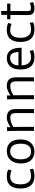

<svg xmlns="http://www.w3.org/2000/svg" viewBox="1627 -2362 745 4039"><g transform="rotate(-90 1999.5 -342.5)"><path d="M53.7 -281.2C53.7 -75.7 158.2 9.8 312.5 9.8C382.8 9.8 424.8 0 468.8 -17.1L456.1 -89.4C407.7 -70.3 365.2 -62.5 312.5 -62.5C225.1 -62.5 141.1 -114.3 141.1 -281.2C141.1 -446.3 208 -506.3 317.4 -499.5C368.2 -496.1 400.9 -487.3 434.1 -472.2L452.6 -544.4C418.9 -558.6 384.8 -569.3 320.8 -571.8C146.5 -578.6 53.7 -483.9 53.7 -281.2Z M580.1 -273.4C580.1 -90.3 676.3 9.8 830.1 9.8C970.2 9.8 1085.4 -85 1085.4 -280.3C1085.4 -466.8 1002 -571.8 836.9 -571.8C689 -571.8 580.1 -466.8 580.1 -273.4ZM667.5 -275.9C665 -420.4 726.6 -500.5 832.5 -500.5C947.8 -500.5 994.1 -420.4 996.1 -280.3C996.1 -127.4 935.1 -61 831.1 -61C723.6 -61 668.5 -137.7 667.5 -275.9Z M1266.1 0H1349.6V-314C1349.6 -355 1347.7 -433.6 1347.7 -433.6C1418.9 -475.6 1475.1 -498 1543.9 -498C1615.2 -498 1641.1 -464.4 1641.1 -363.8V0H1725.1V-393.6C1721.7 -517.6 1663.6 -571.8 1540.5 -571.8C1466.3 -571.8 1393.1 -527.3 1343.3 -493.7C1343.3 -551.3 1344.2 -569.3 1344.2 -569.3L1260.3 -564.9C1260.3 -564.9 1268.1 -554.2 1266.1 0Z M1932.6 0H2016.1V-314C2016.1 -355 2014.2 -433.6 2014.2 -433.6C2085.4 -475.6 2141.6 -498 2210.4 -498C2281.7 -498 2307.6 -464.4 2307.6 -363.8V0H2391.6V-393.6C2388.2 -517.6 2330.1 -571.8 2207 -571.8C2132.8 -571.8 2059.6 -527.3 2009.8 -493.7C2009.8 -551.3 2010.7 -569.3 2010.7 -569.3L1926.8 -564.9C1926.8 -564.9 1934.6 -554.2 1932.6 0Z M2610.8 -79.1C2656.2 -17.1 2728.5 9.8 2816.4 9.8C2882.8 9.8 2923.8 -1 2965.8 -17.1L2949.7 -89.4C2904.8 -72.3 2865.2 -62.5 2816.4 -62.5C2720.2 -62.5 2651.4 -111.8 2643.6 -260.7H3014.2C3018.6 -441.9 2956.5 -571.8 2797.4 -571.8C2640.1 -570.3 2557.6 -468.8 2557.6 -283.7C2557.6 -194.3 2575.7 -126.5 2610.8 -79.1ZM2643.6 -326.7C2644.5 -399.9 2669.4 -447.3 2707 -474.6C2731.9 -492.7 2763.2 -500.5 2795.4 -501.5C2895.5 -506.3 2919.4 -424.8 2926.3 -326.7Z M3136.2 -281.2C3136.2 -75.7 3240.7 9.8 3395 9.8C3465.3 9.8 3507.3 0 3551.3 -17.1L3538.6 -89.4C3490.2 -70.3 3447.8 -62.5 3395 -62.5C3307.6 -62.5 3223.6 -114.3 3223.6 -281.2C3223.6 -446.3 3290.5 -506.3 3399.9 -499.5C3450.7 -496.1 3483.4 -487.3 3516.6 -472.2L3535.2 -544.4C3501.5 -558.6 3467.3 -569.3 3403.3 -571.8C3229 -578.6 3136.2 -483.9 3136.2 -281.2Z M3702.1 -147C3695.8 -25.9 3745.1 7.8 3835.9 9.8C3889.6 9.8 3936 -2.4 3974.6 -17.1L3960 -85.9C3922.4 -74.7 3825.2 -43 3798.3 -82.5C3788.1 -97.2 3785.2 -119.6 3786.1 -152.3L3788.1 -496.1H3943.8V-564.9H3789.6C3789.6 -606 3786.1 -695.3 3786.1 -695.3L3702.1 -681.6C3702.1 -681.6 3708 -654.3 3708 -564.9H3615.2L3612.8 -496.1H3704.6Z"/></g></svg>

Font: Duru Sans
Style: Regular
Weight: 400
Designer: Onur Yazıcıgil
Foundry: Onur Yazıcıgil
Version: Version 1.002